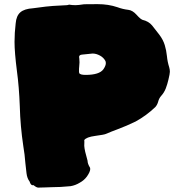

<svg xmlns="http://www.w3.org/2000/svg" viewBox="-20 -857 873 909"><path d="M161.1 31.2Q152.8 31.2 138.7 19.5L134.8 20Q125.5 20 120.1 2.4Q108.4 -12.7 105.5 -36.9Q102.5 -61 100.1 -85Q97.2 -125.5 90.3 -165.5Q76.2 -259.3 73.7 -354Q70.3 -445.8 60.1 -521Q48.8 -609.9 48.8 -658.2Q48.8 -702.1 54.2 -746.1Q57.1 -782.2 76.4 -798.8Q95.7 -815.4 136.2 -817.9Q146 -818.8 196.3 -825.7Q214.8 -828.6 295.9 -832.5Q299.8 -832.5 307.1 -835Q322.3 -832.5 337.4 -832.5Q350.1 -832.5 378.4 -836.9L441.9 -837.4Q493.2 -837.4 536.1 -822.8Q561 -813.5 586.9 -810.5Q607.4 -808.6 627 -786.6L633.8 -779.3Q635.7 -777.8 637.7 -775.4Q647.5 -765.6 654.3 -763.2Q683.6 -756.3 700 -736.6Q716.3 -716.8 734.4 -692.6Q752.4 -668.5 760 -643.6Q767.6 -618.7 770.3 -591.3Q772.9 -564 781.2 -538.1Q784.2 -527.8 784.2 -517.1Q784.2 -507.8 777.3 -479.5Q772.5 -458.5 764.9 -438.5Q757.3 -418.5 741.7 -401.4Q732.9 -391.1 728.8 -375.7Q724.6 -360.4 715.3 -350.1Q672.9 -309.6 622.1 -281.7Q580.1 -261.2 535.6 -244.6Q507.8 -234.4 480.5 -222.7Q472.7 -219.2 430.7 -213.6Q388.7 -208 378.9 -193.8L379.4 -185.5L378.9 -166.5Q379.9 -146 394.5 -96.2Q394.5 -82 406.2 -63Q407.2 -60.5 407.2 -57.1Q407.2 -43.9 391.6 -21.5Q378.4 -3.4 357.9 7.8Q337.4 20.5 314 24.4Q266.1 29.3 221.7 29.3Q210.9 29.3 194.3 30.3Q177.7 31.2 161.1 31.2ZM385.3 -502.4Q450.7 -502.4 469.7 -529.3Q481 -545.9 481 -557.6Q481 -563 479.5 -567.4Q471.2 -584 453.4 -593.8Q435.5 -603.5 418.9 -603.5L413.1 -603Q391.6 -600.6 369.6 -598.6Q354.5 -597.7 354.5 -587.4Q354.5 -584 355.5 -579.6Q356.4 -570.8 356.4 -562Q356.4 -551.8 355 -541.5Q354 -536.6 354 -518.1Q354 -514.2 355 -511.2Q358.9 -502.4 385.3 -502.4Z"/></svg>

Font: Kaph
Style: Regular
Weight: 400
Designer: GGBotNet
Foundry: f0n7.com
Version: 1.10